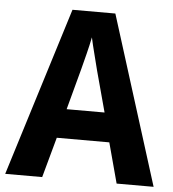

<svg xmlns="http://www.w3.org/2000/svg" viewBox="-52 -764 733 812"><g transform="rotate(5 315.0 -358.0)"><path d="M473 0H630L405 -716H223L0 0H157L204 -171H427ZM349 -469 396 -295H235L282 -470C290 -501 308 -569 315 -607C323 -568 340 -507 349 -469Z"/></g></svg>

Font: Noto Sans Myanmar SemiCondensed
Style: Bold
Weight: 700
Width: 4
Designer: Monotype Design Team
Foundry: Monotype Imaging Inc.
Version: Version 2.107